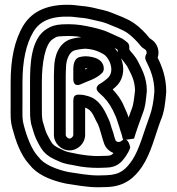

<svg xmlns="http://www.w3.org/2000/svg" viewBox="-20 -735 747 812"><path d="M596.6 -479.8C616.2 -440.6 632.8 -402.7 633 -347.9C629.7 -305.2 623 -270.5 612.6 -242.8C587.8 -176.7 570 -104.1 539.3 -58C512.8 -19.5 489.7 4 431.1 6C414.4 6.7 402.7 7 396 7C352 7 309 -1.8 268.4 -7.6C222.1 -17.6 177.7 -35.4 153.3 -59.1L139.7 -74.6C113.4 -103.8 94.1 -154.8 81.1 -203.6C73.4 -231.2 75 -243.3 75 -290V-387C75 -477.1 90.1 -548.9 121.4 -601.1C148.3 -645.1 194.2 -667.7 278 -664.5C292.7 -664 300.1 -661.7 320.1 -660.1C339.6 -658.8 360.8 -654.6 379 -649.7L405.3 -643.7C415.3 -641.3 425.2 -638.2 433.5 -634.9C464.2 -622.1 497 -610.5 518.4 -595.9C536.9 -583.2 559.6 -560.4 574.3 -541.7C576.9 -538.2 580.6 -534.6 584.1 -532.2L593.3 -526.1C599.6 -522 602.9 -512.2 598 -504.5C593 -496.8 593.4 -486.3 596.6 -479.8ZM646.8 -491.2C656.9 -520.5 644.5 -552.6 620.7 -567.9L613.4 -572.8C595 -596 571.4 -620.2 546.6 -637.1C516.8 -657.5 481.6 -669 452.5 -681.1C440.8 -685.8 429.4 -689.4 416.7 -692.3L391 -698.3C372.3 -703.2 346.7 -708.4 323.9 -709.9C309 -711.2 299.3 -713.7 280 -714.5C186.3 -718.1 117.6 -690.7 78.6 -626.9C40.4 -563.2 25 -482.2 25 -387V-290C25 -246.5 23.3 -225.1 32.9 -190.4C46.4 -139.7 66.5 -81.1 102.3 -41.4L116.2 -25.5C116.4 -25.2 116.9 -24.7 117.3 -24.3C153.5 11.9 208.1 30.6 258.8 41.4C259.2 41.5 259.9 41.7 260.5 41.7C300.6 47.5 345.1 57 396 57C404 57 416.2 56.7 432.9 56C509.9 53.3 550.2 14.4 580.7 -30C619.2 -87.7 635.9 -162.4 659.1 -224.5C674.9 -259.8 679.7 -303.2 682.9 -345.1C683 -345.5 683 -346.4 683 -347C683 -408.3 665.6 -452.5 646.8 -491.2ZM259 -446C259 -487.1 275.9 -515 293.1 -521.3C303.7 -524.8 327.9 -528.8 342.2 -529C367.2 -527.2 382.3 -522.9 399.3 -515.4L414.8 -507.6C441 -494.6 466.2 -439.1 439.3 -408.6C432 -400.5 417.5 -389.5 404.1 -381.4C404.1 -381.4 371.7 -365.9 400.7 -341C425.5 -319.8 442.4 -298 457.3 -268.6C465.5 -249.2 468.7 -245.9 473.3 -232.1C476.7 -221.9 480.4 -209.5 484.2 -199.2L488 -186.1C489.6 -180.4 492.3 -173.6 495 -165C497.2 -156.8 498.1 -148.7 501.8 -142.8C501.8 -142.8 546.8 -148.2 547 -149.1C555.2 -177.7 573 -226.5 583.3 -254.8C596 -285.3 597.5 -318.5 600.8 -348.2C600.9 -349.1 601 -350.3 601 -351C601 -409.3 577.3 -447.2 561.4 -479.2C554.5 -492.9 537.3 -512.3 529.6 -521.5C527.2 -524.8 526.1 -527.7 526.8 -534.2C527.8 -542.8 524 -551.4 517.6 -556.5C508.9 -563.5 499.5 -571.7 486 -576.9C477.6 -581.1 471.8 -583.6 465.8 -586L444.8 -595.6C415.9 -609.8 377.5 -618.4 344.4 -625C310.3 -631.8 281.7 -633.8 242.7 -632C213.8 -630.4 196.8 -624.4 179.2 -613.5C110.1 -572.9 107 -462.6 107 -387V-290C107 -253.7 106.5 -239.5 111.4 -212.5C111.6 -211.6 111.9 -210.3 112.1 -209.6C118.3 -189.5 122.9 -169.7 132.2 -148.8C136.1 -139.9 152.2 -107.7 163.5 -95.1C183.9 -71.9 207.7 -61.8 230.6 -52.2C255.8 -40.1 280 -39.1 299.4 -34.6C328.6 -27.9 362.8 -25 396 -25C403 -25 415.1 -25.4 428.5 -26C476.7 -26.5 495.9 -51.4 511.8 -74.1C517.9 -83.7 525.7 -95 530.7 -110.1C530.7 -110.1 523.9 -164.6 491 -137.2C488 -134.7 479.9 -133.1 474.3 -136.2C468.6 -139.5 468.5 -141.6 466.7 -146.9L463.2 -157.5C458.2 -180.5 452.6 -189.7 449.3 -203.1C447 -212 444.2 -221.4 438.4 -233.2C434.2 -241.5 425.8 -262.5 414.1 -279.6C406.4 -290.9 397.1 -303.4 384.1 -312.9C365 -327.5 347.1 -329.7 333.1 -333.3C331.1 -333.7 328.6 -334 327 -334C314.7 -334 290 -341.5 290 -310V-165C290 -157.4 281.7 -149 274 -149C266.3 -149 258 -157.4 258 -165V-417C258 -430 259 -438.2 259 -446ZM396 -75C366.8 -75 338.1 -78.4 310 -83.5C286.3 -88.9 264.2 -91.4 252.2 -97.4C227.5 -109.7 213.3 -113.9 201 -128.3C196.6 -133.4 181.1 -162.7 177.6 -169.7C171.4 -183.9 167.2 -200.4 160.3 -222.9C156.6 -243.9 157 -252.7 157 -290V-387C157 -467.7 170.4 -550.9 204.8 -570.5C221.5 -580.9 218.2 -580.6 245.2 -582C277.4 -583.6 296.7 -582.7 324.1 -578C306.9 -576.1 289.8 -572.9 276.9 -568.7C227.4 -551.3 209.3 -496.1 209 -447.1C208.4 -439.3 208 -428.9 208 -417V-165C208 -129.4 237.8 -99 274 -99C310.2 -99 340 -129.3 340 -165V-279.8C371.4 -269.8 375.6 -241.3 394.1 -209.9C402.3 -192.2 409.7 -159.9 415.3 -143.1L419 -131.9C424.3 -112.8 439.4 -95.8 459.9 -88.1C453.1 -80.1 449.7 -76 428 -76C413.8 -76 401.8 -75 396 -75ZM491.9 -488.7C499.1 -479.9 511.1 -464.6 517.4 -455.4C534.3 -421.8 550.4 -396.3 551 -352.3C547.7 -322.3 544.6 -291.5 537 -273.8C532.6 -263.5 528.8 -251.3 524 -237.9C517.3 -258.7 509.4 -273.3 503.1 -288.6C492 -315.3 475 -337.1 456.5 -356.9C463.4 -362.3 470.5 -368.6 476.7 -375.4C507 -409.8 505.5 -454.5 491.9 -488.7ZM478.9 -513.6C474.6 -520.1 469.7 -526.3 464.5 -531.8C472.4 -527.9 473.1 -528.5 476.9 -525.4C477.1 -522.8 477.9 -517.3 478.9 -513.6ZM340 -497C334.4 -497 326.1 -495.7 322.6 -494.9C296.2 -492 290 -467.4 290 -441V-403C290 -403 286.5 -360.8 326.2 -380.6C347.5 -391.3 385.2 -399.8 411.7 -426.3C416.5 -431.1 419 -438.5 419 -444C419 -496.2 349.2 -497 340 -497ZM340.3 -441.1C340.5 -442.6 340.8 -444.6 341.1 -446.7C343.5 -446.3 347 -445.9 350.1 -445.4C348.5 -444.6 343.6 -442.5 340.3 -441.1Z"/></svg>

Font: HoneyBee
Style: Str
Weight: 700
Foundry: Cannot Into Space Fonts
Version: Version 0.89